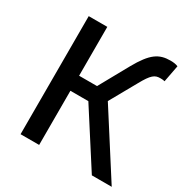

<svg xmlns="http://www.w3.org/2000/svg" viewBox="-170 -894 1007 1038"><g transform="rotate(30 333.5 -375.0)"><path d="M97 0H213V-338H325L542 0H666L416 -391L508 -555C548 -628 567 -640 600 -640C607 -640 617 -640 628 -637L648 -742C635 -748 617 -750 601 -750C530 -750 487 -723 426 -614L325 -432H213V-737H97Z"/></g></svg>

Font: DAIFUKU Sans JP Medium
Style: Regular
Weight: 500
Designer: Original font ‘Source Han Sans JP’ : Ryoko NISHIZUKA  (kana, bopomofo & ideographs); Paul D. Hunt (Latin, Greek & Cyrill
Foundry: Daifuku
Version: Version 1.000